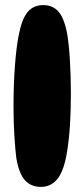

<svg xmlns="http://www.w3.org/2000/svg" viewBox="-20 -765 331 753"><path d="M150 -745Q186 -745 208.5 -720.5Q231 -696 243 -635Q250 -596 254 -531.5Q258 -467 258 -397Q258 -333 254.5 -276Q251 -219 243 -170Q231 -95 205.5 -63.5Q180 -32 140 -32Q103 -32 79 -57Q55 -82 44 -145Q40 -176 36.5 -230Q33 -284 33 -347Q33 -432 38.5 -506.5Q44 -581 54 -630Q66 -691 88.5 -718Q111 -745 150 -745Z"/></svg>

Font: DynaPuff Condensed SemiBold
Style: Regular
Weight: 600
Width: 3
Designer: Toshi Omagari, Jennifer Daniel
Foundry: Google Fonts
Version: Version 2.000